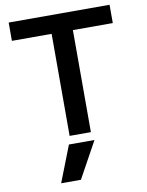

<svg xmlns="http://www.w3.org/2000/svg" viewBox="-105 -804 880 1147"><g transform="rotate(-10 335.0 -230.0)"><path d="M291 270H171L257 50H412ZM270 0V-619H29V-730H641V-619H399V0Z"/></g></svg>

Font: M PLUS 1 SemiBold
Style: Regular
Weight: 600
Designer: Coji Morishita
Foundry: UNDERFOREST DESIGN
Version: Version 1.001